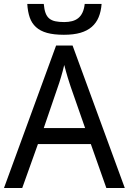

<svg xmlns="http://www.w3.org/2000/svg" viewBox="-20 -946 648 966"><path d="M515.1 0 437 -221.2H170.9L91.8 0H0L262.2 -716.8H345.2L607.9 0ZM408.2 -301.8 335.9 -508.8Q333 -517.6 328.9 -530.3Q324.7 -543 320.3 -557.6Q315.9 -572.3 311.5 -588.1Q307.1 -604 303.2 -619.1Q299.8 -604 295.4 -587.9Q291 -571.8 286.6 -556.9Q282.2 -542 278.1 -529.5Q273.9 -517.1 271 -508.8L200.2 -301.8ZM491.2 -926.3Q488.3 -888.2 476.3 -859.4Q464.4 -830.6 441.7 -810.8Q418.9 -791 384.5 -781Q350.1 -771 301.3 -771Q251 -771 216.8 -780.5Q182.6 -790 161.1 -809.6Q139.6 -829.1 129.6 -858.2Q119.6 -887.2 117.2 -926.3H200.2Q202.6 -898.4 209.2 -880.6Q215.8 -862.8 228 -852.8Q240.2 -842.8 258.8 -838.9Q277.3 -835 303.2 -835Q324.7 -835 342.5 -839.6Q360.4 -844.2 373.5 -854.7Q386.7 -865.2 395 -882.8Q403.3 -900.4 406.2 -926.3Z"/></svg>

Font: Droid Sans
Style: Regular
Weight: 400
Foundry: Ascender Corporation
Version: Version 1.00 build 114